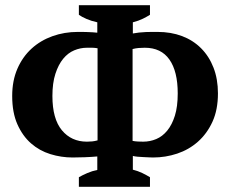

<svg xmlns="http://www.w3.org/2000/svg" viewBox="-20 -720 887 740"><path d="M284 -700H558V-663Q547 -656 531 -648Q515 -640 492 -634V-591Q502 -593 515.5 -594.5Q529 -596 542 -596.5Q555 -597 567 -597Q579 -597 587 -597Q639 -597 681.5 -581Q724 -565 755 -534Q786 -503 803 -459Q820 -415 820 -360Q820 -297 799 -251Q778 -205 743 -174Q708 -143 663 -128Q618 -113 570 -113Q565 -113 555 -113.5Q545 -114 533.5 -114.5Q522 -115 510.5 -116Q499 -117 492 -119V-66Q512 -61 528.5 -53Q545 -45 558 -37V0H284V-37Q298 -45 316.5 -53Q335 -61 355 -65V-117Q333 -115 306.5 -114Q280 -113 260 -113Q216 -113 174 -126Q132 -139 99.5 -167.5Q67 -196 47 -241Q27 -286 27 -350Q27 -409 47 -455Q67 -501 101.5 -532.5Q136 -564 182 -580.5Q228 -597 280 -597Q286 -597 296 -597Q306 -597 316.5 -596.5Q327 -596 337.5 -595.5Q348 -595 355 -594V-634Q332 -639 313.5 -647Q295 -655 284 -663ZM538 -536Q525 -536 514 -535Q503 -534 491 -531V-177Q501 -175 512.5 -174.5Q524 -174 532 -174Q558 -174 582 -184Q606 -194 624.5 -216.5Q643 -239 654 -274Q665 -309 665 -360Q665 -445 633 -490.5Q601 -536 538 -536ZM315 -174Q326 -174 335.5 -175Q345 -176 356 -179V-534Q344 -536 335.5 -536Q327 -536 315 -536Q290 -536 266 -526Q242 -516 223.5 -493.5Q205 -471 193.5 -435.5Q182 -400 182 -350Q182 -262 218.5 -218Q255 -174 315 -174Z"/></svg>

Font: PT Serif
Style: Bold
Weight: 700
Designer: A.Korolkova, O.Umpeleva, V.Yefimov
Foundry: ParaType Ltd
Version: Version 1.000W OFL; ttfautohint (v1.6)